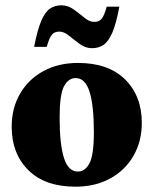

<svg xmlns="http://www.w3.org/2000/svg" viewBox="-20 -688 578 723"><path d="M264 15Q149.5 15 86.8 -47.2Q24 -109.5 24 -210.5Q24 -281 55.5 -335.2Q87 -389.5 143.2 -420.2Q199.5 -451 274 -451Q388.5 -451 451.2 -388.8Q514 -326.5 514 -225.5Q514 -155.5 482.5 -101Q451 -46.5 394.8 -15.8Q338.5 15 264 15ZM273 -42Q300.5 -42 317 -73.2Q333.5 -104.5 333.5 -190.5Q333.5 -291 317.2 -342.5Q301 -394 265 -394Q237.5 -394 221 -363Q204.5 -332 204.5 -245.5Q204.5 -145 220.8 -93.5Q237 -42 273 -42ZM429.5 -663Q417.5 -598.5 402.8 -564.8Q388 -531 369.5 -518.8Q351 -506.5 326.5 -506.5Q302 -506.5 280.5 -522.2Q259 -538 240 -553.5Q221 -569 203.5 -569Q185 -569 175.2 -557.2Q165.5 -545.5 156 -511.5H108.5Q121 -576 135.5 -609.8Q150 -643.5 168.5 -655.8Q187 -668 211.5 -668Q236 -668 257.5 -652.5Q279 -637 298 -621.2Q317 -605.5 334.5 -605.5Q353 -605.5 362.8 -617.2Q372.5 -629 382 -663Z"/></svg>

Font: Newsreader Text ExtraBold
Style: Regular
Weight: 800
Designer: Hugues Gentile
Foundry: Production Type
Version: Version 1.001